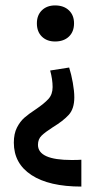

<svg xmlns="http://www.w3.org/2000/svg" viewBox="-20 -489 405 708"><path d="M253 -403Q253 -372 234 -354Q215 -336 183 -336Q153 -336 134.5 -354Q116 -372 116 -403Q116 -433 134.5 -451Q153 -469 183 -469Q215 -469 234 -451Q253 -433 253 -403ZM254 -130Q254 -88 233.5 -65.5Q213 -43 175 -20Q147 -2 133.5 11Q120 24 120 45Q120 101 244 101Q267 101 280 100V199Q161 199 96 156.5Q31 114 31 37Q31 4 42.5 -18.5Q54 -41 70 -55Q86 -69 112 -86Q143 -107 158.5 -124Q174 -141 174 -168Q174 -196 165 -229L235 -240Q243 -215 248.5 -184Q254 -153 254 -130Z"/></svg>

Font: Ysabeau SC Semibold
Style: Regular
Weight: 600
Designer: Christian Thalmann (Catharsis Fonts)
Version: Version 0.003